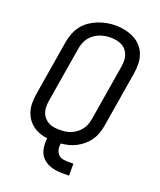

<svg xmlns="http://www.w3.org/2000/svg" viewBox="-163 -847 927 1113"><g transform="rotate(20 300.0 -290.5)"><path d="M357 165Q335 165 313 161.5Q291 158 271.5 149Q252 140 237 125.5Q222 111 214 91.5Q206 72 204.5 49.5Q203 27 206 5Q181 2 157 -7Q133 -16 113.5 -31Q94 -46 80.5 -67Q67 -88 60.5 -112Q54 -136 54.5 -162.5Q55 -189 59 -215L116 -560Q121 -586 131 -612Q141 -638 158.5 -660.5Q176 -683 200 -699.5Q224 -716 250 -726Q276 -736 303 -741Q330 -746 357 -746Q387 -746 416 -739.5Q445 -733 470.5 -720Q496 -707 515 -686Q534 -665 544 -638Q554 -611 554.5 -580.5Q555 -550 550 -520L493 -175Q489 -152 481 -129Q473 -106 458.5 -85Q444 -64 424.5 -47.5Q405 -31 383 -19.5Q361 -8 337.5 -2Q314 4 290 6Q287 23 289.5 39Q292 55 301 67.5Q310 80 325 85.5Q340 91 357 91H399V165ZM254 -66Q272 -66 289.5 -68Q307 -70 324 -77Q341 -84 356.5 -95Q372 -106 383.5 -121Q395 -136 401.5 -153Q408 -170 411 -187L468 -532Q471 -551 471 -569Q471 -587 465.5 -603.5Q460 -620 449 -633.5Q438 -647 422.5 -655Q407 -663 389.5 -666.5Q372 -670 353 -670Q335 -670 318 -667Q301 -664 284 -657.5Q267 -651 251.5 -639.5Q236 -628 225 -613.5Q214 -599 207.5 -582Q201 -565 198 -548L141 -203Q138 -185 138 -166.5Q138 -148 143.5 -131.5Q149 -115 160 -102Q171 -89 186 -80.5Q201 -72 218.5 -69Q236 -66 254 -66Z"/></g></svg>

Font: Iosevka Curly Extended
Style: Italic
Weight: 400
Width: 7
Italic angle: -9°
Monospace: yes
Designer: Belleve Invis
Foundry: Belleve Invis
Version: Version 11.1.0; ttfautohint (v1.8.3)